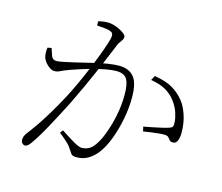

<svg xmlns="http://www.w3.org/2000/svg" viewBox="-107 -892 1213 1048"><g transform="rotate(15 500.0 -368.0)"><path d="M294 -119Q335 -92 368 -72.5Q401 -53 417 -53Q440 -53 460 -64.5Q480 -76 501 -112Q512 -130 523.5 -159.5Q535 -189 545.5 -226Q556 -263 562.5 -306Q569 -349 569 -394Q569 -454 553 -480.5Q537 -507 493 -507Q468 -507 433 -500.5Q398 -494 361.5 -484Q325 -474 294.5 -464Q264 -454 247 -448Q211 -435 196 -427Q181 -419 164 -419Q152 -419 137.5 -428.5Q123 -438 112 -452Q101 -466 97 -480Q95 -488 94 -504Q93 -520 96 -533L118 -537Q124 -518 131.5 -496.5Q139 -475 161 -475Q174 -475 200.5 -480.5Q227 -486 259.5 -493.5Q292 -501 324.5 -509Q357 -517 383 -523Q403 -528 438.5 -533.5Q474 -539 500 -539Q554 -539 583 -505.5Q612 -472 612 -389Q612 -330 600 -267.5Q588 -205 567.5 -150.5Q547 -96 520 -60Q499 -32 470 -14Q441 4 403 4Q380 4 373 -5Q366 -14 356 -30Q352 -37 346 -44.5Q340 -52 325.5 -65.5Q311 -79 282 -102ZM326 -720V-744Q337 -747 351 -749Q365 -751 381 -751Q395 -751 413 -746Q431 -741 447.5 -732.5Q464 -724 475 -715Q486 -706 486 -698Q486 -688 481.5 -680.5Q477 -673 471 -665.5Q465 -658 460 -647Q449 -621 432 -579.5Q415 -538 393 -487Q371 -436 346 -381.5Q321 -327 295 -274Q273 -231 253 -193Q233 -155 215 -122Q197 -89 180 -61Q163 -33 146 -9Q137 4 129.5 9.5Q122 15 114 15Q107 15 99.5 8Q92 1 92 -12Q92 -21 95 -30Q98 -39 106 -50Q135 -88 159 -123.5Q183 -159 208 -201Q233 -243 263 -298Q282 -334 303.5 -380Q325 -426 345.5 -475Q366 -524 382.5 -567.5Q399 -611 409 -642.5Q419 -674 419 -684Q419 -692 416.5 -698.5Q414 -705 403 -709Q392 -714 367.5 -716.5Q343 -719 326 -720ZM688 -509 702 -535Q768 -524 805 -502Q842 -480 869 -447Q891 -421 907 -375Q923 -329 923 -272Q923 -247 915.5 -228.5Q908 -210 890 -210Q877 -210 871.5 -216.5Q866 -223 860 -230.5Q854 -238 840 -239Q830 -240 807 -238Q784 -236 759.5 -232.5Q735 -229 718 -226L712 -252Q729 -255 756.5 -260.5Q784 -266 810.5 -272Q837 -278 851 -283Q867 -288 870 -296.5Q873 -305 871 -324Q870 -343 860.5 -372.5Q851 -402 828 -433Q806 -462 773.5 -481Q741 -500 688 -509Z"/></g></svg>

Font: Noto Serif TC
Style: Regular
Weight: 200
Designer: Ryoko NISHIZUKA 西塚涼子 (kana & ideographs); Frank Grießhammer (Latin, Greek & Cyrillic); Wenlong ZHANG 张文龙 (bopomofo); San
Foundry: Adobe
Version: Version 2.001;hotconv 1.1.0;makeotfexe 2.6.0